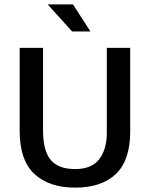

<svg xmlns="http://www.w3.org/2000/svg" viewBox="-20 -849 687 879"><path d="M70 -630H177V-253Q177 -159 212 -117Q247 -75 324 -75Q400 -75 434.5 -120.5Q469 -166 469 -241V-630H576V-246Q576 -115 510.5 -52.5Q445 10 324 10Q205 10 137.5 -52.5Q70 -115 70 -251ZM198 -829H314L394 -705H310Z"/></svg>

Font: Mukta Malar Medium
Style: Regular
Weight: 500
Designer: Aadarsh Rajan, Girish Dalvi, Yashodeep Gholap
Foundry: Ek Type
Version: Version 2.538;PS 1.000;hotconv 16.6.51;makeotf.lib2.5.65220;